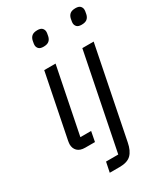

<svg xmlns="http://www.w3.org/2000/svg" viewBox="-227 -835 978 1130"><g transform="rotate(-30 261.5 -270.0)"><path d="M206 -637Q183 -637 173.5 -647.5Q164 -658 164 -672Q164 -675 164.5 -680.5Q165 -686 168 -700Q172 -719 184.5 -729.5Q197 -740 222 -740Q245 -740 254.5 -729.5Q264 -719 264 -705Q264 -702 263.5 -696.5Q263 -691 260 -677Q256 -658 243.5 -647.5Q231 -637 206 -637ZM187 0H121Q86 0 68.5 -17.5Q51 -35 51 -63Q51 -68 52 -74Q53 -80 54 -87L140 -516H217L127 -68H200ZM269 132 399 -516H476L353 98Q343 150 317.5 175Q292 200 239 200H172L186 132ZM465 -637Q442 -637 432.5 -647.5Q423 -658 423 -672Q423 -675 423.5 -680.5Q424 -686 427 -700Q431 -719 443.5 -729.5Q456 -740 481 -740Q504 -740 513.5 -729.5Q523 -719 523 -705Q523 -702 522.5 -696.5Q522 -691 519 -677Q515 -658 502.5 -647.5Q490 -637 465 -637Z"/></g></svg>

Font: IBM Plex Sans Var
Style: Italic
Weight: 400
Italic angle: -11.31°
Designer: Mike Abbink, Paul van der Laan, Pieter van Rosmalen
Foundry: Bold Monday
Version: Version 1.001